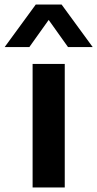

<svg xmlns="http://www.w3.org/2000/svg" viewBox="-68 -828 429 848"><path d="M76 0V-545.5H218V0ZM-47.5 -620 90 -808H204L341.5 -620H232.5L147 -740L61.5 -620Z"/></svg>

Font: Encode Sans Exp SmBold
Style: Regular
Weight: 600
Width: 7
Designer: Multiple Designers
Foundry: Impallari Type
Version: Version 3.002; ttfautohint (v1.8.3) -l 8 -r 50 -G 200 -x 14 